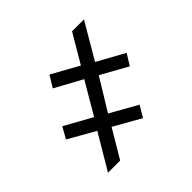

<svg xmlns="http://www.w3.org/2000/svg" viewBox="-160 -829 1003 1003"><g transform="rotate(-45 342.0 -327.5)"><path d="M428.7 -394.5 321.3 -218.8 470.7 -134.8 433.6 -72.3 285.2 -156.2 192.4 0H102.5L217.8 -194.3L70.3 -278.3L105.5 -340.8L256.8 -256.8L360.4 -433.6L210 -515.6L249 -579.1L398.4 -496.1L492.2 -655.3H580.1L463.9 -457L614.3 -374L576.2 -312.5Z"/></g></svg>

Font: Inter Display Black
Style: Regular
Weight: 900
Designer: Rasmus Andersson
Foundry: rsms
Version: Version 4.000;git-a52131595